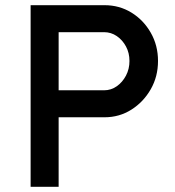

<svg xmlns="http://www.w3.org/2000/svg" viewBox="-20 -720 674 740"><path d="M98 0V-700H383Q440 -700 486.5 -671.5Q533 -643 561 -594Q589 -545 589 -485Q589 -425 561 -376Q533 -327 486.5 -297.5Q440 -268 383 -268H206V0ZM206 -372H381Q408 -372 430 -387.5Q452 -403 465.5 -428.5Q479 -454 479 -485Q479 -516 465.5 -541Q452 -566 430 -581Q408 -596 381 -596H206Z"/></svg>

Font: Mach
Style: Regular
Weight: 400
Version: Version 1.002